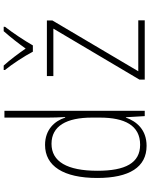

<svg xmlns="http://www.w3.org/2000/svg" viewBox="93 -897 814 1040"><g transform="rotate(-90 500.0 -377.0)"><path d="M740 -606H774C799 -650 842 -715 875 -757V-764H851C816 -724 786 -686 757 -645C730 -684 695 -731 665 -764H641V-757C672 -719 716 -652 740 -606ZM230 10C318 10 363 -45 383 -102H385L391 0H420V-760H383V-525C383 -495 384 -465 386 -431H383C365 -488 318 -540 235 -540C121 -540 56 -441 56 -257C56 -83 115 10 230 10ZM589 0H910V-35H634L909 -500V-530H608V-495H865L589 -29ZM236 -25C137 -25 95 -105 95 -256C95 -421 145 -505 241 -505C338 -505 383 -423 383 -286V-243C383 -109 341 -25 236 -25Z"/></g></svg>

Font: Noto Sans Mono ExtraCondensed ExtraLight
Style: Regular
Weight: 200
Width: 2
Designer: Monotype Design Team
Foundry: Monotype Imaging Inc.
Version: Version 2.014